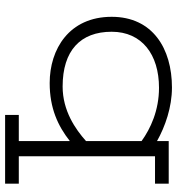

<svg xmlns="http://www.w3.org/2000/svg" viewBox="10 -528 710 771"><g transform="rotate(90 365.5 -143.0)"><path d="M718 -465H547V-418C488 -451 411 -478 332 -478C175 -478 48 -400 48 -236C48 -65 178 13 314 13C415 13 486 -20 547 -68V137H442V192H718V137H608V-410H718ZM328 -39C184 -39 108 -110 108 -236C108 -357 199 -426 333 -426C424 -426 497 -392 547 -356V-133C499 -90 425 -39 328 -39Z"/></g></svg>

Font: Stint Ultra Expanded
Style: Regular
Weight: 400
Width: 7
Designer: Astigmatic (AOETI)
Foundry: Astigmatic (AOETI)
Version: Version 1.000